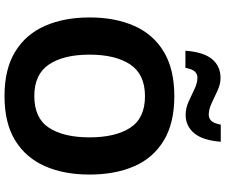

<svg xmlns="http://www.w3.org/2000/svg" viewBox="-92 -874 976 831"><g transform="rotate(90 395.5 -458.0)"><path d="M735 -358Q735 -247 698.5 -164.5Q662 -82 587 -36Q512 10 395 10Q279 10 203.5 -36Q128 -82 91.5 -165Q55 -248 55 -359Q55 -469 91.5 -551.5Q128 -634 203.5 -679.5Q279 -725 396 -725Q512 -725 587.5 -679.5Q663 -634 699 -551.5Q735 -469 735 -358ZM216 -358Q216 -246 258.5 -182.5Q301 -119 395 -119Q491 -119 532.5 -182.5Q574 -246 574 -358Q574 -470 532.5 -534Q491 -598 396 -598Q301 -598 258.5 -534Q216 -470 216 -358ZM199 -773Q205 -852 235.5 -888.5Q266 -925 317 -925Q344 -925 371.5 -912Q399 -899 426 -886.5Q453 -874 476 -874Q491 -874 502 -884.5Q513 -895 519 -926H593Q587 -848 556 -811Q525 -774 477 -774Q448 -774 420 -786.5Q392 -799 365.5 -812Q339 -825 315 -825Q301 -825 290 -814.5Q279 -804 273 -773Z"/></g></svg>

Font: Noto Sans Cherokee
Style: Bold
Weight: 700
Designer: Monotype Design Team
Foundry: Monotype Imaging Inc.
Version: Version 2.001; ttfautohint (v1.8.4.7-5d5b)